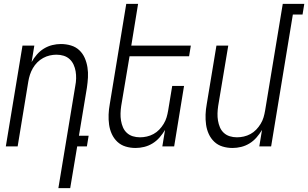

<svg xmlns="http://www.w3.org/2000/svg" viewBox="-20 -755 1589 990"><path d="M281 215 368 -311Q372 -331 372.5 -350Q373 -369 370 -387Q367 -405 359.5 -421.5Q352 -438 339 -450Q326 -462 308.5 -467.5Q291 -473 271 -473Q254 -473 236.5 -469Q219 -465 202.5 -456Q186 -447 172.5 -433.5Q159 -420 149.5 -403.5Q140 -387 134.5 -370Q129 -353 126 -335L71 0H10L96 -520H157L143 -435Q154 -455 170 -473.5Q186 -492 206.5 -504.5Q227 -517 249.5 -522.5Q272 -528 294 -528Q321 -528 346 -520.5Q371 -513 389 -496Q407 -479 417 -456Q427 -433 431 -407.5Q435 -382 433.5 -355.5Q432 -329 428 -302L387 -55H437L428 0H378L342 215Z M679 8Q652 8 627.5 0.5Q603 -7 585 -24Q567 -41 556.5 -64Q546 -87 542.5 -112.5Q539 -138 540 -164.5Q541 -191 546 -218L631 -735H692L657 -520H964L955 -465H648L605 -209Q602 -189 601.5 -170Q601 -151 604 -133Q607 -115 614 -98.5Q621 -82 634 -70Q647 -58 664.5 -52.5Q682 -47 702 -47Q719 -47 737 -51Q755 -55 771.5 -64Q788 -73 801 -86.5Q814 -100 824 -116.5Q834 -133 839 -150Q844 -167 847 -185L868 -312H929L878 0H817L831 -85Q819 -65 803 -46.5Q787 -28 766.5 -15.5Q746 -3 723.5 2.5Q701 8 679 8Z M1179 8Q1152 8 1127.5 0.5Q1103 -7 1085 -24Q1067 -41 1056.5 -64Q1046 -87 1042.5 -112.5Q1039 -138 1040 -164.5Q1041 -191 1046 -218L1096 -520H1157L1105 -209Q1102 -189 1101.5 -170Q1101 -151 1104 -133Q1107 -115 1114 -98.5Q1121 -82 1134 -70Q1147 -58 1164.5 -52.5Q1182 -47 1202 -47Q1219 -47 1237 -51Q1255 -55 1271.5 -64Q1288 -73 1301 -86.5Q1314 -100 1324 -116.5Q1334 -133 1339 -150Q1344 -167 1347 -185L1438 -735H1549L1540 -680H1490L1378 0H1317L1331 -85Q1319 -65 1303 -46.5Q1287 -28 1266.5 -15.5Q1246 -3 1223.5 2.5Q1201 8 1179 8Z"/></svg>

Font: Iosevka Light
Style: Italic
Weight: 300
Italic angle: -9°
Monospace: yes
Designer: Belleve Invis
Foundry: Belleve Invis
Version: Version 32.5.0; ttfautohint (v1.8.4)